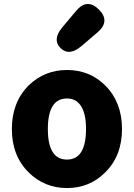

<svg xmlns="http://www.w3.org/2000/svg" viewBox="-20 -937 677 971"><path d="M125 -65Q40 -149 40 -284.5Q40 -420 125 -505Q205 -583 319 -583Q433 -583 512 -505Q597 -420 597 -284.5Q597 -149 512 -65Q433 14 319 14Q205 14 125 -65ZM415 -285Q415 -358 392 -397Q367 -439 319 -439Q222 -439 222 -284.5Q222 -130 318.5 -130Q415 -130 415 -285ZM392 -704Q330 -651 286 -694Q243 -737 296 -800L365 -882Q420 -948 480 -889Q539 -830 474 -774Z"/></svg>

Font: Resource Han Rounded KR Heavy
Style: Regular
Weight: 900
Designer: Cyano Hao (round all glyphs); Ryoko NISHIZUKA 西塚涼子 (kana, bopomofo & ideographs); Paul D. Hunt (Latin, Greek & Cyrillic)
Foundry: Cyano Hao
Version: 0.990